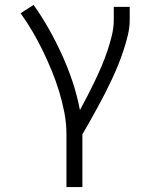

<svg xmlns="http://www.w3.org/2000/svg" viewBox="-20 -548 640 783"><path d="M251 215V0Q251 -45 242.5 -89Q234 -133 221 -175.5Q208 -218 191 -259.5Q174 -301 154.5 -341Q135 -381 112.5 -419.5Q90 -458 64 -494L117 -528Q151 -480 180 -428.5Q209 -377 233.5 -323Q258 -269 276.5 -213Q295 -157 306 -99Q322 -128 337 -157.5Q352 -187 366.5 -217Q381 -247 394 -277.5Q407 -308 417.5 -339Q428 -370 436 -402.5Q444 -435 444 -468V-520H509V-468Q509 -436 501.5 -405Q494 -374 484 -343.5Q474 -313 462 -283.5Q450 -254 436.5 -225Q423 -196 408.5 -167.5Q394 -139 378.5 -111Q363 -83 347.5 -55Q332 -27 316 0V215Z"/></svg>

Font: Iosevka Light Extended
Style: Regular
Weight: 300
Width: 7
Monospace: yes
Designer: Belleve Invis
Foundry: Belleve Invis
Version: Version 32.5.0; ttfautohint (v1.8.4)